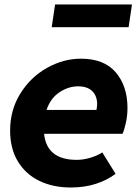

<svg xmlns="http://www.w3.org/2000/svg" viewBox="-20 -821 619 854"><path d="M25 -240Q25 -332 70.5 -405Q116 -478 189 -519Q262 -560 340 -560Q443 -560 495 -499Q547 -438 547 -341Q547 -306 539.5 -273Q532 -240 525 -226H176Q188 -110 321 -110Q351 -110 382.5 -119.5Q414 -129 435 -143L494 -48Q458 -20 407 -3.5Q356 13 295 13Q216 13 155 -16.5Q94 -46 59.5 -103Q25 -160 25 -240ZM225 -801H567L552 -700H210ZM409 -332Q412 -346 412 -358Q412 -394 390.5 -415.5Q369 -437 327 -437Q285 -437 245 -411Q205 -385 187 -332Z"/></svg>

Font: Nebula Sans Bold
Style: Regular
Weight: 700
Italic angle: -9°
Designer: Paul D. Hunt for Adobe (as Source Sans)
Foundry: Nebula Entertainment & Broadcasting LLC
Version: Version 1.010